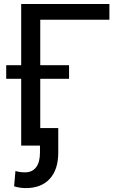

<svg xmlns="http://www.w3.org/2000/svg" viewBox="-20 -731 605 964"><path d="M529.3 -710.9V-631.8H182.1V0H86.4V-710.9ZM326.7 -403.8V-335.4H11.2V-403.8ZM180.7 -87.9H272.5V34.7Q272.5 120.6 229.7 167Q187 213.4 109.9 213.4Q80.1 213.4 50.8 204.6L57.6 127.4Q78.1 134.3 105.5 134.3Q142.1 134.3 161.4 108.6Q180.7 83 180.7 34.7Z"/></svg>

Font: Bert Sans Medium
Style: Regular
Weight: 500
Designer: Christian Robertson, Adam Twardoch, & Cristiano Sobral
Foundry: Google
Version: Version 12.135;January 10, 2020;FontCreator 12.0.0.2547 64-b